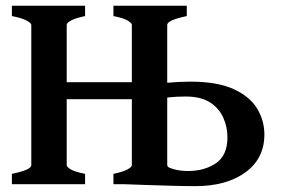

<svg xmlns="http://www.w3.org/2000/svg" viewBox="-20 -635 972 662"><path d="M371.1 0V-35.6Q404.3 -42.5 419.4 -50.8Q434.6 -59.1 434.6 -65.4V-549.3Q434.6 -555.2 420.4 -564Q406.2 -572.8 371.1 -579.6V-615.2H624V-579.6Q556.6 -565.4 556.6 -549.3V-65.4Q556.6 -59.6 572.8 -51Q588.9 -42.5 624 -35.6V0ZM196.3 -293V-351.6H466.3V-293ZM21 0V-35.6Q87.9 -49.3 87.9 -65.4V-549.3Q87.9 -555.2 72 -564Q56.2 -572.8 21 -579.6V-615.2H273.4V-579.6Q240.7 -572.8 225.3 -564.5Q210 -556.2 210 -549.3V-65.4Q210 -59.6 223.9 -51Q237.8 -42.5 273.4 -35.6V0ZM891.6 -171.4Q891.6 -88.4 826.2 -40.8Q760.7 6.8 653.8 6.8Q620.1 6.8 576.2 5.6Q532.2 4.4 487.1 2.9Q441.9 1.5 404.3 0L551.8 -62.5Q584 -45.4 628.4 -45.4Q685.1 -45.4 724.6 -72.3Q764.2 -99.1 764.2 -162.1Q764.2 -196.3 750.2 -228.5Q736.3 -260.7 704.8 -281.5Q673.3 -302.2 620.1 -302.2Q587.9 -302.2 562.7 -299.3Q537.6 -296.4 517.1 -292.5L486.3 -336.4Q513.7 -345.7 556.2 -349.6Q598.6 -353.5 635.7 -353.5Q729 -353.5 785.2 -327.9Q841.3 -302.2 866.5 -260.7Q891.6 -219.2 891.6 -171.4Z"/></svg>

Font: Gentium Plus
Style: Bold
Weight: 700
Designer: Victor Gaultney, Annie Olsen, Iska Routamaa, Becca Hirsbrunner
Foundry: SIL International
Version: Version 6.101